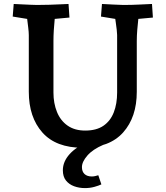

<svg xmlns="http://www.w3.org/2000/svg" viewBox="-20 -730 835 968"><path d="M396.7 15Q262.1 15 193.6 -62.1Q125.2 -139.3 125.2 -267.3V-553.5Q125.2 -567.1 122.2 -592.1Q119.2 -617.2 116 -642.1Q112.8 -667.1 110.5 -679.5L164.2 -627L44.1 -646.5L49.1 -710Q67.5 -709 90.1 -708Q112.8 -707 134 -706Q155.1 -705 166.6 -705Q197.4 -705 229 -706Q260.6 -707 286.7 -708.3Q312.7 -709.6 325.5 -710L330.2 -641.5L208.5 -630.3L261.5 -679.5Q258.5 -659.5 255.7 -632.6Q252.9 -605.7 251.2 -577.3Q249.5 -548.9 249.5 -523.5V-263.5Q249.5 -209 267.3 -165.4Q285 -121.7 320.8 -96.7Q356.6 -71.7 409.5 -71.7Q466.1 -71.7 501.5 -96Q536.8 -120.2 553.6 -163.5Q570.5 -206.8 570.5 -263.5V-553.5Q570.5 -563.5 568.5 -580.1Q566.5 -596.8 563.8 -616Q561.1 -635.2 558.6 -652.3Q556.1 -669.4 554.5 -679.5L610.5 -626.6L489.1 -646.5L494.1 -710Q520.2 -709 552.1 -707Q584.1 -705 601.6 -705Q645.7 -705 682 -707Q718.3 -709 746.3 -710L750.9 -641.5L629.9 -630.3L683.5 -679.5Q680.5 -662.1 677.4 -635.2Q674.3 -608.3 672 -578.9Q669.6 -549.5 669.6 -523.5V-267.3Q669.6 -139.3 600.7 -62.1Q531.7 15 396.7 15ZM408.5 218.3Q379 218.3 353.6 209Q328.2 199.7 312.5 180Q296.9 160.4 296.9 128.5Q296.9 84.7 331.2 46.8Q365.5 8.9 427.8 -16L501.1 0Q447.7 22.8 420.4 54.3Q393.1 85.7 393.1 112.5Q393.1 135.3 406.3 147.5Q419.5 159.7 442.9 159.7Q450.9 159.7 459.3 157.9Q467.6 156.1 475.6 153.5L491.1 199.6Q478.1 205.9 455.9 212.1Q433.6 218.3 408.5 218.3Z"/></svg>

Font: Andada Pro
Style: Regular
Weight: 400
Designer: Carolina Giovagnoli
Foundry: Huerta Tipografica
Version: Version 3.003